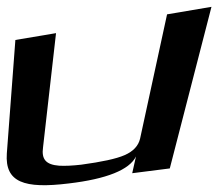

<svg xmlns="http://www.w3.org/2000/svg" viewBox="-51 -518 644 562"><path d="M150 19C261 6 328 -21 347 -60L336 -11L446 -25L568 -498L438 -476L359 -112C354 -91 339 -75 314 -64C289 -53 246 -44 187 -36C161 -33 139 -32 122 -33C83 -36 70 -52 75 -87L113 -421L-6 -401L-31 -69C-37 16 20 35 150 19Z"/></svg>

Font: Gamestation Warped
Style: Italic
Weight: 400
Designer: Jonas Hecksher
Foundry: Jonas Hecksher, Playtypeª, e-types AS
Version: Version 1.003